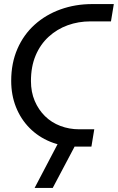

<svg xmlns="http://www.w3.org/2000/svg" viewBox="-20 -720 579 943"><path d="M356 0Q285 0 226.5 -24Q168 -48 125 -91.5Q82 -135 58.5 -194Q35 -253 35 -323Q35 -410 65.5 -480Q96 -550 150.5 -599Q205 -648 277.5 -674Q350 -700 433 -700H539L525 -615H424Q365 -615 312.5 -596Q260 -577 219 -539.5Q178 -502 155 -447.5Q132 -393 132 -322Q132 -268 150.5 -224.5Q169 -181 201 -149.5Q233 -118 276.5 -101.5Q320 -85 369 -85H443L429 0ZM150 203 267 -20H357L239 203Z"/></svg>

Font: MuseoModerno
Style: Italic
Weight: 400
Italic angle: -9°
Designer: Pablo Cosgaya, Héctor Gatti, Marcela Romero, and the Authors of The MuseoModerno Project.
Foundry: Omnibus-Type Team
Version: Version 1.003